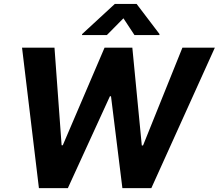

<svg xmlns="http://www.w3.org/2000/svg" viewBox="-20 -974 1132 994"><path d="M181.5 0H331.3L549 -475.5H554.7L613.6 0H763.5L1092.3 -727.3H924.4L720.5 -220.9H714.1L665.1 -727.3H521.3L305 -221.9H299L262.1 -727.3H94.1ZM404.5 -792.6H533.4L619 -879.3L676.1 -792.6H805L805.8 -797.6L687.1 -953.8H574.6L405.2 -797.6Z"/></svg>

Font: Magic Ui Pro
Style: Bold Italic
Weight: 700
Italic angle: -9.39999°
Designer: Stefan Endress, Andreas Faust
Version: Version 1.000;FEAKit 1.0